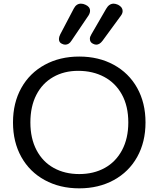

<svg xmlns="http://www.w3.org/2000/svg" viewBox="-20 -1019 867 1049"><path d="M51 -350Q51 -457 96.5 -538.5Q142 -620 224.5 -665Q307 -710 413 -710Q519 -710 601.5 -665Q684 -620 729.5 -538.5Q775 -457 775 -350Q775 -243 729.5 -161.5Q684 -80 601.5 -35Q519 10 413 10Q307 10 224.5 -35Q142 -80 96.5 -161.5Q51 -243 51 -350ZM681 -350Q681 -439 646 -502.5Q611 -566 549 -599Q487 -632 407 -632Q330 -632 270.5 -598Q211 -564 178.5 -500.5Q146 -437 146 -350Q146 -263 179.5 -199Q213 -135 273.5 -101.5Q334 -68 413 -68Q492 -68 552.5 -101.5Q613 -135 647 -199Q681 -263 681 -350ZM471 -807Q471 -818 479 -831L560 -971Q576 -999 601 -999Q611 -999 625 -993Q650 -980 650 -959Q650 -946 641 -934L540 -796Q524 -775 506 -775Q498 -775 488 -780Q471 -788 471 -807ZM302 -806Q302 -817 309 -831L383 -972Q397 -999 422 -999Q435 -999 447 -993Q472 -982 472 -960Q472 -948 464 -935L370 -796Q357 -775 336 -775Q328 -775 318 -780Q302 -787 302 -806Z"/></svg>

Font: Kodchasan Medium
Style: Regular
Weight: 500
Designer: Katatrad Aksorn Co.,Ltd.
Foundry: Cadson Demak Co.,Ltd.
Version: Version 1.000; ttfautohint (v1.6)